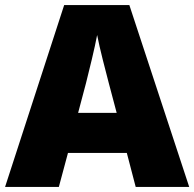

<svg xmlns="http://www.w3.org/2000/svg" viewBox="-20 -737 766 757"><path d="M515 0H726L490 -717H233L0 0H212L248 -134H480ZM409 -409 440 -292H288L319 -409C331 -456 354 -550 363 -599C372 -550 399 -447 409 -409Z"/></svg>

Font: Noto Sans Sinhala UI Black
Style: Regular
Weight: 900
Designer: Jelle Bosma - Monotype Design Team
Foundry: Monotype Imaging Inc.
Version: Version 2.006